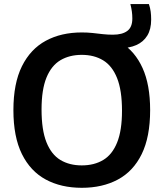

<svg xmlns="http://www.w3.org/2000/svg" viewBox="-20 -908 800 938"><path d="M379.5 9.5Q278.5 9.5 203.5 -31Q128.5 -71.5 87 -155.5Q45.5 -239.5 45.5 -370Q45.5 -500.5 87.2 -584.5Q129 -668.5 204 -709Q279 -749.5 379.5 -749.5Q407.5 -749.5 432.5 -746.8Q457.5 -744 481.8 -741.2Q506 -738.5 531.5 -738.5Q577 -738.5 601.8 -756.8Q626.5 -775 626.5 -817.5Q626.5 -835 624.2 -851.8Q622 -868.5 617 -888H707.5Q714 -868.5 716.2 -850.8Q718.5 -833 718.5 -812Q718.5 -765 699.5 -734Q680.5 -703 645.8 -687.8Q611 -672.5 564 -672.5L572.5 -698.5Q639.5 -657 676.5 -575.5Q713.5 -494 713.5 -370Q713.5 -239 672.2 -155Q631 -71 555.8 -30.8Q480.5 9.5 379.5 9.5ZM379.5 -100Q440.5 -100 484.5 -126.5Q528.5 -153 552.2 -211.8Q576 -270.5 576 -367Q576 -466.5 552 -526.5Q528 -586.5 484 -613.2Q440 -640 379.5 -640Q319.5 -640 275.2 -613.8Q231 -587.5 207 -528.8Q183 -470 183 -373Q183 -273 207 -213Q231 -153 275 -126.5Q319 -100 379.5 -100Z"/></svg>

Font: Encode Sans Condensed Thin SemiBold
Style: Regular
Weight: 600
Version: Version 3.002